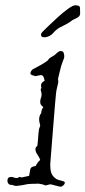

<svg xmlns="http://www.w3.org/2000/svg" viewBox="-20 -700 323 726"><path d="M209 6Q208 6 206.5 5.5Q205 5 203 5L191 2Q184 0 178.5 -1.5Q173 -3 171 -3Q167 -3 161 -1Q155 1 152 1Q151 1 149 0Q147 -1 146 -1Q143 -2 140 -3Q137 -4 133 -4Q128 -6 121 -5.5Q114 -5 111 -5Q110 -5 102.5 -5Q95 -5 86 -4Q73 -1 59.5 1Q46 3 41 3Q36 3 31.5 1Q27 -1 22 -1Q15 -1 11.5 -6Q8 -11 8 -16Q8 -31 22 -31Q27 -31 32 -29Q37 -27 41 -27H46Q49 -29 51.5 -30Q54 -31 54 -31Q56 -31 62 -29Q70 -31 78 -32.5Q86 -34 90 -35Q92 -48 94.5 -59.5Q97 -71 115 -72V-73L118 -78Q120 -82 123.5 -86.5Q127 -91 132 -95Q130 -103 122 -114.5Q114 -126 114 -136Q114 -143 120 -147Q122 -149 123 -164Q124 -179 125.5 -196.5Q127 -214 131 -221Q133 -225 130.5 -232.5Q128 -240 128 -249Q128 -262 136 -273Q136 -285 144 -295Q132 -303 132 -314Q132 -322 135 -331Q135 -330 135.5 -331Q136 -332 137 -339Q138 -348 135 -355.5Q132 -363 137 -368Q136 -370 135.5 -372Q135 -374 135 -376Q135 -387 146 -393L149 -395Q149 -396 148.5 -396Q148 -396 148 -397Q147 -405 144 -410.5Q141 -416 133 -416Q131 -416 123 -414Q117 -412 115 -412Q113 -412 104 -415Q95 -418 95 -422Q95 -427 98 -431.5Q101 -436 104 -438Q115 -444 130 -452Q145 -460 159 -470L164 -476L166 -479Q167 -479 167 -479.5Q167 -480 168 -480L175 -485L184 -490Q185 -491 186.5 -492Q188 -493 189 -494Q193 -498 198.5 -502.5Q204 -507 208 -507Q218 -507 220 -502Q222 -497 223 -489Q223 -482 222 -480L216 -464Q211 -451 207.5 -435.5Q204 -420 200 -405Q199 -401 200 -396Q201 -391 200 -387Q198 -377 195.5 -367.5Q193 -358 192 -348Q191 -340 188.5 -311Q186 -282 183 -243.5Q180 -205 177 -168Q174 -131 172 -105.5Q170 -80 170 -79Q170 -76 170.5 -66Q171 -56 173 -49Q177 -34 193 -23Q195 -22 198 -21Q201 -20 203 -19Q205 -18 208 -18Q211 -18 214 -16Q218 -15 221.5 -14Q225 -13 225 -9Q225 -4 219.5 1Q214 6 209 6ZM151 -559H148Q135 -559 135 -568Q135 -574 142 -581Q149 -588 165.5 -604Q182 -620 201.5 -637.5Q221 -655 238.5 -667.5Q256 -680 265 -680Q282 -680 282.5 -670.5Q283 -661 283 -649Q283 -639 273 -633.5Q263 -628 254 -624Q244 -616 231.5 -609Q219 -602 206 -596Q192 -588 181 -575Q170 -562 151 -559Z"/></svg>

Font: Are You Serious
Style: Regular
Weight: 400
Designer: Robert E. Leuschke
Foundry: Robert E. Leuschke
Version: Version 1.100